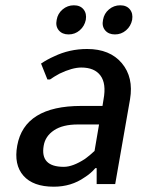

<svg xmlns="http://www.w3.org/2000/svg" viewBox="-20 -695 550 725"><path d="M194 -620Q198 -644 216.5 -659.5Q235 -675 259 -675Q283 -675 295.5 -659.5Q308 -644 304 -620Q299 -596 281 -580.5Q263 -565 239 -565Q215 -565 202 -580.5Q189 -596 194 -620ZM369 -620Q373 -644 391.5 -659.5Q410 -675 434 -675Q458 -675 470.5 -659.5Q483 -644 479 -620Q474 -596 456 -580.5Q438 -565 414 -565Q390 -565 377 -580.5Q364 -596 369 -620ZM183 10Q105 10 68.5 -31.5Q32 -73 45 -145Q72 -295 287 -295H367L371 -320Q382 -379 359.5 -409.5Q337 -440 287 -440Q253 -440 205 -417Q183 -405 169 -395H159L135 -455Q159 -471 184 -482Q242 -510 309 -510Q395 -510 440 -456.5Q485 -403 471 -320L415 0H345V-60H340Q323 -40 299 -25Q249 10 183 10ZM221 -65Q255 -65 301 -95Q319 -108 337 -125L354 -225H274Q217 -225 184 -203Q151 -181 145 -145Q131 -65 221 -65Z"/></svg>

Font: Scada
Style: Italic
Weight: 400
Italic angle: -10°
Designer: Jovanny Lemonad
Foundry: Jovanny Lemonad
Version: Version 4.100;PS 004.100;hotconv 1.0.88;makeotf.lib2.5.64775